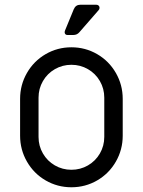

<svg xmlns="http://www.w3.org/2000/svg" viewBox="-20 -779 604 812"><path d="M65 -205V-361Q65 -420 94 -470.5Q123 -521 173 -550Q223 -579 282 -579Q341 -579 391 -550Q441 -521 470 -470.5Q499 -420 499 -361V-205Q499 -146 470 -95.5Q441 -45 391 -16Q341 13 282 13Q223 13 173 -16Q123 -45 94 -95.5Q65 -146 65 -205ZM421 -200V-366Q421 -404 402.5 -436Q384 -468 352 -486.5Q320 -505 282 -505Q244 -505 212 -486.5Q180 -468 161.5 -436Q143 -404 143 -366V-200Q143 -162 161.5 -130Q180 -98 212 -79.5Q244 -61 282 -61Q320 -61 352 -79.5Q384 -98 402.5 -130Q421 -162 421 -200ZM255 -650 292 -740Q300 -759 320 -759H387Q393 -759 397 -755.5Q401 -752 401 -746Q401 -740 397 -736L316 -643Q306 -631 290 -631H266Q258 -631 255 -636.5Q252 -642 255 -650Z"/></svg>

Font: Miriam Libre
Style: Regular
Weight: 400
Designer: Michal Sahar
Foundry: Hagilda
Version: Version 1.001